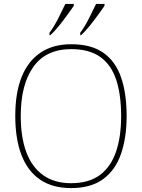

<svg xmlns="http://www.w3.org/2000/svg" viewBox="-20 -951 726 981"><path d="M343 10Q248 10 184.5 -33.5Q121 -77 89.5 -159.5Q58 -242 58 -359Q58 -476 90.5 -557.5Q123 -639 187 -682Q251 -725 344 -725Q446 -725 508 -681.5Q570 -638 598.5 -556Q627 -474 627 -358Q627 -247 598 -164Q569 -81 506.5 -35.5Q444 10 343 10ZM343 -15Q434 -15 490 -56.5Q546 -98 572.5 -175Q599 -252 599 -358Q599 -466 574 -542.5Q549 -619 493 -659.5Q437 -700 344 -700Q215 -700 150.5 -609.5Q86 -519 86 -358Q86 -250 114.5 -173.5Q143 -97 200.5 -56Q258 -15 343 -15ZM390 -784Q412 -813 433.5 -855Q455 -897 471 -931H514V-921Q502 -904 481.5 -875.5Q461 -847 438 -818.5Q415 -790 394 -771H390ZM233 -784Q255 -813 276.5 -855Q298 -897 314 -931H357V-921Q345 -904 324.5 -875.5Q304 -847 281 -818.5Q258 -790 237 -771H233Z"/></svg>

Font: Noto Serif Hebrew Thin
Style: Regular
Weight: 250
Version: Version 2.003